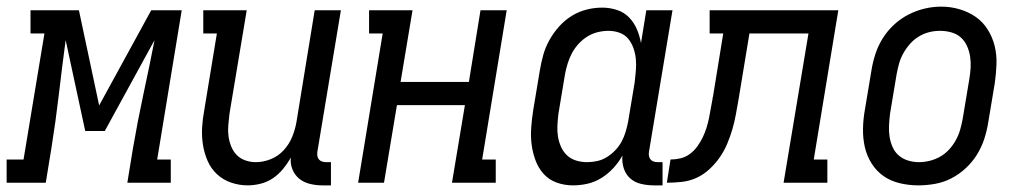

<svg xmlns="http://www.w3.org/2000/svg" viewBox="-67 -551 3087 579"><path d="M-47 0V-70H4L67 -450H25V-520H171L232 -233L389 -520H481L407 -70H448V0H317L334 -104Q348 -186 365.5 -267Q383 -348 399 -430L249 -156H190L131 -430Q120 -348 110.5 -266.5Q101 -185 88 -104L71 0Z M680 8Q654 8 629.5 -0.5Q605 -9 587 -26Q569 -43 559 -66Q549 -89 545 -114.5Q541 -140 542.5 -166.5Q544 -193 549 -219L587 -450H546V-520H677L625 -208Q623 -191 621.5 -174Q620 -157 622 -141Q624 -125 630 -110Q636 -95 646.5 -84Q657 -73 672.5 -67.5Q688 -62 704 -62Q727 -62 749.5 -71Q772 -80 788.5 -98Q805 -116 814 -138Q823 -160 827 -183L882 -520H961L890 -93Q889 -87 890 -81Q891 -75 894.5 -70.5Q898 -66 904 -64Q910 -62 916 -62H931V8H904Q886 8 867.5 3.5Q849 -1 835.5 -12Q822 -23 815 -40Q808 -57 810 -76Q800 -58 786.5 -41.5Q773 -25 756 -13.5Q739 -2 719 3Q699 8 680 8Z M1013 0 1087 -450H1046V-520H1177L1141 -304H1347L1382 -520H1461L1387 -70H1428V0H1296L1335 -234H1130L1091 0Z M1661 8Q1661 8 1661 8Q1661 8 1661 8Q1635 8 1611.5 -0.5Q1588 -9 1572 -27Q1556 -45 1547.5 -68.5Q1539 -92 1536 -116.5Q1533 -141 1535 -167.5Q1537 -194 1541 -219L1561 -339Q1565 -363 1571.5 -386Q1578 -409 1590 -430.5Q1602 -452 1619 -471Q1636 -490 1657 -503Q1678 -516 1701.5 -522Q1725 -528 1749 -528Q1772 -528 1793.5 -521Q1815 -514 1830 -498.5Q1845 -483 1853.5 -463Q1862 -443 1866 -421L1882 -520H1961L1890 -93Q1889 -87 1890 -81Q1891 -75 1894.5 -70.5Q1898 -66 1904 -64Q1910 -62 1916 -62H1931V8H1904Q1885 8 1866 3.5Q1847 -1 1833.5 -13Q1820 -25 1814 -43.5Q1808 -62 1810 -82Q1799 -62 1783 -44.5Q1767 -27 1747 -14.5Q1727 -2 1705 3Q1683 8 1661 8ZM1704 -62Q1719 -62 1734.5 -65.5Q1750 -69 1763.5 -77.5Q1777 -86 1788.5 -98Q1800 -110 1807.5 -124Q1815 -138 1819.5 -153Q1824 -168 1827 -183L1847 -303Q1849 -320 1850.5 -338Q1852 -356 1850.5 -372.5Q1849 -389 1843.5 -405Q1838 -421 1828 -433.5Q1818 -446 1802 -452Q1786 -458 1768 -458Q1752 -458 1735.5 -454Q1719 -450 1704.5 -441Q1690 -432 1678 -419Q1666 -406 1658 -391Q1650 -376 1645 -360Q1640 -344 1637 -328L1617 -208Q1615 -191 1614 -173.5Q1613 -156 1615.5 -140Q1618 -124 1624.5 -109Q1631 -94 1642.5 -83Q1654 -72 1670 -67Q1686 -62 1703 -62Z M1944 0 1955 -70Q1970 -70 1985 -73.5Q2000 -77 2013 -86.5Q2026 -96 2035.5 -109Q2045 -122 2052 -136.5Q2059 -151 2063.5 -165.5Q2068 -180 2071 -194.5Q2074 -209 2076.5 -224Q2079 -239 2082 -254Q2082 -255 2082 -256.5Q2082 -258 2083 -259L2114 -450H2073V-520H2461L2387 -70H2428V0H2296L2371 -450H2193L2160 -250Q2156 -228 2152 -205.5Q2148 -183 2141.5 -161Q2135 -139 2126 -117.5Q2117 -96 2103.5 -76.5Q2090 -57 2072 -40.5Q2054 -24 2033 -14.5Q2012 -5 1989 -2.5Q1966 0 1944 0Z M2702 8Q2674 8 2646.5 1.5Q2619 -5 2597.5 -20Q2576 -35 2561.5 -58Q2547 -81 2541 -107.5Q2535 -134 2535.5 -162.5Q2536 -191 2541 -219L2561 -339Q2565 -364 2573 -388.5Q2581 -413 2595 -435.5Q2609 -458 2629 -476.5Q2649 -495 2672.5 -507Q2696 -519 2721 -525Q2746 -531 2772 -531Q2800 -531 2827 -523Q2854 -515 2875.5 -500Q2897 -485 2911.5 -462Q2926 -439 2932.5 -412.5Q2939 -386 2938 -357.5Q2937 -329 2933 -301L2913 -181Q2909 -156 2901 -131.5Q2893 -107 2879 -84.5Q2865 -62 2845 -43.5Q2825 -25 2801.5 -13Q2778 -1 2752.5 3.5Q2727 8 2702 8ZM2704 -62Q2720 -62 2736.5 -66Q2753 -70 2768 -78.5Q2783 -87 2795 -100Q2807 -113 2815.5 -128.5Q2824 -144 2828.5 -160Q2833 -176 2836 -192L2856 -312Q2859 -329 2860 -346.5Q2861 -364 2858.5 -380.5Q2856 -397 2849 -412.5Q2842 -428 2830 -438.5Q2818 -449 2801.5 -453.5Q2785 -458 2768 -458Q2751 -458 2735 -454Q2719 -450 2704 -441Q2689 -432 2677.5 -419Q2666 -406 2657.5 -391Q2649 -376 2644.5 -360Q2640 -344 2637 -328L2617 -208Q2615 -191 2614 -173.5Q2613 -156 2615.5 -139.5Q2618 -123 2624.5 -108Q2631 -93 2643 -82.5Q2655 -72 2671 -67Q2687 -62 2704 -62Z"/></svg>

Font: Iosevka Gothic
Style: Italic
Weight: 400
Italic angle: -9°
Monospace: yes
Designer: Belleve Invis
Foundry: Belleve Invis
Version: Version 15.5.1; ttfautohint (v1.8.4)